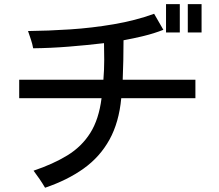

<svg xmlns="http://www.w3.org/2000/svg" viewBox="-20 -838 1040 913"><path d="M769.5 -683.6V-818.4H835V-683.6ZM873 -683.6V-818.4H938.5V-683.6ZM194.3 54.7Q181.6 33.2 168 13.2Q154.3 -6.8 139.6 -26.4Q232.4 -57.6 300.3 -99.1Q368.2 -140.6 409.2 -205.6Q450.2 -270.5 462.9 -371.1H71.3V-459H471.7Q473.6 -482.4 474.6 -506.3Q475.6 -530.3 475.6 -553.7Q475.6 -573.2 475.1 -593.3Q474.6 -613.3 474.6 -632.8Q391.6 -623 306.6 -616.2Q221.7 -609.4 137.7 -608.4Q133.8 -629.9 127 -649.9Q120.1 -669.9 113.3 -690.4Q208 -691.4 313 -698.2Q418 -705.1 521 -722.7Q624 -740.2 712.9 -772.5L756.8 -696.3Q711.9 -678.7 663.6 -667Q615.2 -655.3 567.4 -646.5Q567.4 -599.6 566.4 -552.7Q565.4 -505.9 563.5 -459H909.2V-371.1H556.6Q545.9 -255.9 500.5 -173.8Q455.1 -91.8 377.9 -36.6Q300.8 18.6 194.3 54.7Z"/></svg>

Font: Kosugi
Style: Regular
Weight: 400
Version: Version 4.002